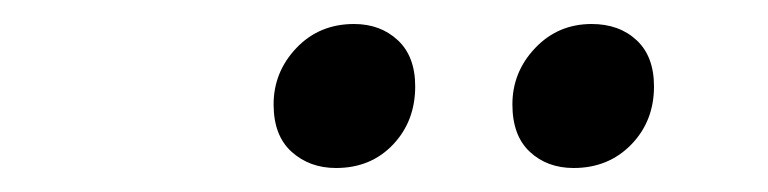

<svg xmlns="http://www.w3.org/2000/svg" viewBox="-20 -720 640 160"><path d="M260 -580Q238 -580 223 -593.5Q208 -607 208 -633Q208 -660 227 -680Q246 -700 275 -700Q297 -700 311.5 -686.5Q326 -673 326 -648Q326 -619 307.5 -599.5Q289 -580 260 -580ZM458 -580Q436 -580 421.5 -593.5Q407 -607 407 -633Q407 -660 426 -680Q445 -700 473 -700Q496 -700 510.5 -686.5Q525 -673 525 -648Q525 -619 506 -599.5Q487 -580 458 -580Z"/></svg>

Font: Source Code Pro Semibold
Style: Italic
Weight: 600
Italic angle: -11°
Monospace: yes
Designer: Paul D. Hunt, Teo Tuominen
Foundry: Adobe Systems Incorporated
Version: Version 1.050;PS 1.000;hotconv 16.6.51;makeotf.lib2.5.65220